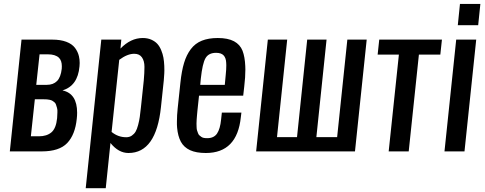

<svg xmlns="http://www.w3.org/2000/svg" viewBox="-20 -783 2510 993"><path d="M30.8 0 91.3 -578.1H250.5Q293 -578.1 322.8 -566.9Q352.5 -555.7 367.7 -535.6Q382.8 -515.6 388.2 -492.2Q392.1 -476.1 392.1 -457Q392.1 -448.7 391.1 -439.5Q382.3 -339.4 303.2 -315.4Q378.9 -299.3 378.9 -200.2Q378.9 -185.1 377 -168.5Q368.7 -86.4 327.6 -43.2Q286.6 0 195.8 0ZM139.6 -78.1H181.2Q221.7 -78.1 245.8 -98.4Q270 -118.7 275.4 -171.9Q275.9 -188.5 276.9 -201.7Q277.8 -214.8 274.9 -224.9Q272 -234.9 269.5 -242.2Q267.1 -249.5 261.2 -254.4Q255.4 -259.3 250.2 -262.2Q245.1 -265.1 237.1 -266.8Q229 -268.6 222.2 -269Q215.3 -269.5 205.6 -269.5H160.2ZM167.5 -344.2H222.2Q255.4 -344.2 274.9 -363.8Q294.4 -383.3 299.3 -427.2Q299.8 -434.1 299.8 -440.4Q299.8 -469.7 284.7 -484.4Q266.1 -502 228 -502H184.6Z M423.3 190.4 503.9 -578.1H607.4L603 -531.7Q655.8 -586.4 718.3 -586.4Q743.2 -586.4 762.5 -577.9Q781.7 -569.3 793.7 -556.2Q805.7 -543 813.7 -523.4Q821.8 -503.9 825.2 -484.9Q828.6 -465.8 829.6 -442.9Q830.1 -429.7 830.1 -418.5Q829.6 -410.2 829.6 -402.8Q828.6 -385.7 827.1 -367.2L812.5 -229.5Q787.6 8.3 644.5 8.3Q592.8 8.3 551.3 -43.5L526.9 190.4ZM632.8 -73.2Q649.4 -73.2 661.6 -81.5Q673.8 -89.8 681.2 -102.1Q688.5 -114.3 694.3 -136.5Q700.2 -158.7 702.9 -178.2Q705.6 -197.8 709 -229L723.6 -367.2Q727.1 -406.2 727.1 -437Q727.1 -467.8 714.1 -486.3Q701.2 -504.9 674.3 -504.9Q638.7 -504.9 596.7 -473.6L557.1 -100.6Q590.8 -73.2 632.8 -73.2Z M1044.4 8.3Q994.6 8.3 962.9 -6.3Q931.2 -21 915.5 -49.8Q899.9 -79.1 896 -122.1Q894.5 -137.7 895 -155.3Q895 -186 898.9 -222.2L913.1 -356Q919.4 -416 931.9 -457.5Q944.3 -499 966.8 -528.8Q989.3 -558.6 1023.7 -572.5Q1058.1 -586.4 1106.4 -586.4Q1158.7 -586.4 1190.2 -569.6Q1221.7 -552.7 1234.4 -520.5Q1246.6 -488.3 1248.5 -441.4Q1249 -432.6 1249 -423.3Q1249 -383.8 1243.2 -335.4L1237.8 -288.1H1009.3L1001 -210Q999.5 -193.4 998.8 -186Q998 -178.7 997.1 -164.6Q996.1 -150.4 996.3 -143.8Q996.6 -137.2 996.8 -125.7Q997.1 -114.3 999 -108.9Q1001 -103.5 1003.7 -95.5Q1006.3 -87.4 1010.7 -83.5Q1015.1 -79.6 1020.8 -75.4Q1026.4 -71.3 1034.2 -69.8Q1042 -68.4 1051.8 -68.4Q1086.4 -68.4 1102.5 -92.3Q1118.7 -116.2 1123.5 -165L1127.4 -200.7H1228.5L1225.6 -177.2Q1206.5 8.3 1044.4 8.3ZM1015.6 -344.2H1142.6L1147.5 -396.5Q1150.4 -423.8 1150.4 -445.3Q1149.9 -452.1 1149.9 -458Q1148.9 -483.4 1136.5 -496.6Q1124 -509.8 1097.7 -509.8Q1058.6 -509.8 1042.7 -481.9Q1026.9 -454.1 1018.6 -376.5Z M1304.7 0 1365.2 -578.1H1465.3L1412.6 -73.7H1516.1L1568.8 -578.1H1668.9L1616.2 -73.7H1723.6L1776.4 -578.1H1876.5L1815.9 0Z M1990.2 0 2043 -500.5H1933.1L1941.4 -578.1H2265.6L2257.3 -500.5H2146.5L2093.8 0Z M2278.8 0 2339.4 -578.1H2442.9L2382.3 0ZM2347.7 -652.8 2358.9 -762.7H2464.4L2453.1 -652.8Z"/></svg>

Font: Oswald
Style: Regular
Weight: 400
Designer: Vernon Adams
Foundry: Vernon Adams
Version: 3.0; ttfautohint (v0.94.23-7a4d-dirty) -l 8 -r 50 -G 200 -x 